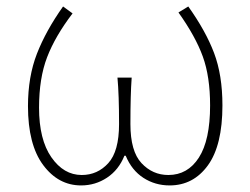

<svg xmlns="http://www.w3.org/2000/svg" viewBox="-20 -560 771 593"><path d="M230.5 12.7Q160.2 12.7 113.3 -50.3Q66.4 -113.3 66.4 -232.4Q66.4 -323.2 94.2 -394.5Q122.1 -465.8 174.8 -540L204.1 -518.6Q150.4 -448.2 125.5 -383.3Q100.6 -318.4 100.6 -227.5Q100.6 -128.9 138.7 -74.2Q176.8 -19.5 232.4 -19.5Q281.2 -19.5 314.5 -56.2Q347.7 -92.8 347.7 -176.8Q347.7 -267.6 342.8 -320.3H386.7Q382.8 -267.6 382.8 -176.8Q382.8 -92.8 417 -56.2Q451.2 -19.5 500 -19.5Q559.6 -19.5 594.2 -73.2Q628.9 -127 628.9 -234.4Q628.9 -323.2 606.4 -385.3Q584 -447.3 531.2 -521.5L561.5 -540Q615.2 -464.8 641.1 -396.5Q667 -328.1 667 -234.4Q667 -111.3 622.1 -49.3Q577.1 12.7 503.9 12.7Q459 12.7 422.9 -10.7Q386.7 -34.2 368.2 -79.1H364.3Q346.7 -35.2 310.5 -11.2Q274.4 12.7 230.5 12.7Z"/></svg>

Font: Gen Shin Gothic ExtraLight
Style: Regular
Weight: 100
Designer: [Source Han Sans]
Ryoko NISHIZUKA  (kana & ideographs); Paul D. Hunt (Latin, Greek & Cyrillic); Wenlong ZHANG  (bopomofo
Version: Version 1.002.20150607